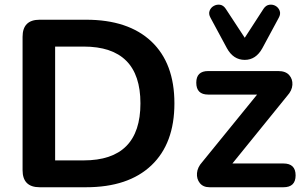

<svg xmlns="http://www.w3.org/2000/svg" viewBox="-20 -788 1282 808"><path d="M147 0Q75 0 75 -72V-633Q75 -705 147 -705H342Q520 -705 617 -613.5Q714 -522 714 -353Q714 -184 617 -92Q520 0 342 0ZM212 -113H332Q571 -113 571 -353Q571 -592 332 -592H212ZM1010 -536Q962 -536 935 -585L866 -713Q857 -729 862 -742.5Q867 -756 879.5 -763Q892 -770 906 -768Q920 -766 930 -751L1010 -629L1089 -751Q1099 -766 1113.5 -768Q1128 -770 1140 -763Q1152 -756 1157 -742.5Q1162 -729 1153 -713L1084 -585Q1057 -536 1010 -536ZM862 0Q835 0 821 -17.5Q807 -35 809 -59.5Q811 -84 831 -106L1062 -390H856Q806 -390 806 -440Q806 -489 856 -489H1151Q1182 -489 1197 -472Q1212 -455 1210.5 -431Q1209 -407 1189 -385L958 -100H1173Q1224 -100 1224 -50Q1224 0 1173 0Z"/></svg>

Font: Chiron GoRound TC SB
Style: Regular
Weight: 500
Designer: Ryoko NISHIZUKA 西塚涼子 (kana, bopomofo & ideographs); Paul D. Hunt (Latin, Greek & Cyrillic); Sandoll Communications 산돌커뮤니
Foundry: Adobe
Version: Version 1.000;hotconv 1.1.1;makeotfexe 2.6.0